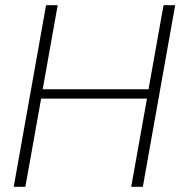

<svg xmlns="http://www.w3.org/2000/svg" viewBox="-20 -722 704 742"><path d="M78 0 139 -341H548L487 0H532L657 -702H612L554 -377H145L203 -702H158L33 0Z"/></svg>

Font: Momo Neue ExtLt
Style: Italic
Weight: 200
Italic angle: -10°
Designer: Ninad Kale (Devanagari), Jonny Pinhorn (Latin)
Foundry: Indian Type Foundry
Version: 4.004